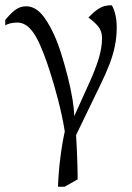

<svg xmlns="http://www.w3.org/2000/svg" viewBox="-26 -484 505 732"><path d="M195 228Q197 174 204 118Q211 62 221 17Q212 -39 196.5 -99.5Q181 -160 163 -215.5Q145 -271 127 -312Q109 -354 87.5 -376Q66 -398 40 -398Q28 -398 15.5 -395.5Q3 -393 -6 -387V-408Q18 -437 35.5 -448.5Q53 -460 73 -460Q104 -460 129 -434Q154 -408 180 -352Q194 -322 207.5 -279Q221 -236 232.5 -190.5Q244 -145 250.5 -105Q257 -65 257 -41L318 -176Q337 -218 350 -259.5Q363 -301 363 -339Q363 -365 348.5 -383Q334 -401 311 -417Q331 -438 346 -448Q361 -458 373.5 -461Q386 -464 400 -464Q408 -452 413.5 -429.5Q419 -407 419 -379Q419 -344 412.5 -311Q406 -278 392.5 -242Q379 -206 357 -161L264 31Q267 80 268.5 124.5Q270 169 270 200L220 228Z"/></svg>

Font: Ancizar Serif Light
Style: Regular
Weight: 300
Designer: Cesar Puertas, Viviana Monsalve, Julian Moncada, Julian Prieto, Jose Castro, Felipe Aragon, Mariel Hernandez, Sara Alarc
Version: Version 8.100